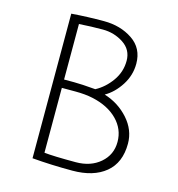

<svg xmlns="http://www.w3.org/2000/svg" viewBox="-108 -813 844 912"><g transform="rotate(15 314.5 -356.5)"><path d="M132 -713Q210 -719 291.5 -719Q373 -719 432.5 -679Q492 -639 492 -563Q492 -506 460.5 -457Q429 -408 385 -383Q456 -361 504 -307Q552 -253 552 -186Q552 -92 492.5 -43Q433 6 329.5 6Q226 6 132 -2ZM332 -353Q295 -361 246.5 -361Q198 -361 180 -361V-42Q224 -37 335 -37Q408 -37 455 -77.5Q502 -118 502 -181Q502 -244 456.5 -290Q411 -336 332 -353ZM180 -675V-402Q193 -402 229 -402Q265 -402 335 -396Q380 -420 412 -465Q444 -510 444 -564.5Q444 -619 398.5 -649Q353 -679 296.5 -679Q240 -679 180 -675Z"/></g></svg>

Font: Julius Sans One
Style: Regular
Weight: 400
Designer: Luciano Vergara
Foundry: LatinoType
Version: Version 1.001